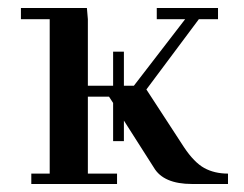

<svg xmlns="http://www.w3.org/2000/svg" viewBox="-20 -459 609 479"><path d="M32.2 -411.1V-439H196.8L199.2 -411.1V-245.1H262.2V-330.1H289.1V-245.1H314L441.9 -411.1H371.1V-439H523.9V-411.1H476.1L345.2 -235.8L439 -91.8Q464.4 -53.7 489.7 -39.8Q515.1 -25.9 548.8 -25.9V0H459Q387.7 0 363.8 -41L289.1 -158.2V-106.9H262.2V-202.1L252 -217.8H199.2V-25.9H272V0H58.1V-25.9H104V-411.1Z"/></svg>

Font: Dehuti
Style: Bold
Weight: 700
Version: Version 1.2